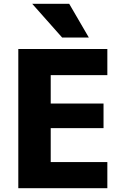

<svg xmlns="http://www.w3.org/2000/svg" viewBox="-20 -987 649 1007"><path d="M306 -790 149 -967H343L446 -790ZM246 -593V-444H523V-315H246V-137H543V0H76V-730H543V-593Z"/></svg>

Font: Mplus 1p ExtraBold
Style: Regular
Weight: 800
Version: Version 1.061